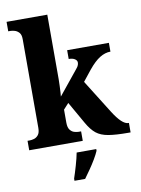

<svg xmlns="http://www.w3.org/2000/svg" viewBox="-104 -829 823 1119"><g transform="rotate(-10 308.0 -269.5)"><path d="M15 0V-56H28Q39 -56 53.5 -60Q68 -64 79 -77.5Q90 -91 90 -119V-645Q90 -671 78.5 -683.5Q67 -696 52.5 -700Q38 -704 28 -704H15V-760H256V-377Q256 -360 255 -338Q254 -316 253 -298.5Q252 -281 251 -276L367 -419Q378 -432 380.5 -440.5Q383 -449 383 -455Q383 -467 370 -475.5Q357 -484 334 -484V-536H581V-484Q549 -484 517.5 -464.5Q486 -445 450 -401L399 -337L523 -139Q575 -56 612 -56H615V0H602Q528 0 484 -7.5Q440 -15 413 -36.5Q386 -58 361 -102L287 -232L256 -198V-121Q256 -92 267 -78Q278 -64 292.5 -60Q307 -56 317 -56H332V0ZM244 208Q254 179 266.5 136Q279 93 285 61H401V71Q392 92 376 119Q360 146 341.5 172.5Q323 199 307 221H244Z"/></g></svg>

Font: Noto Serif Thai SemiCondensed ExtraBold
Style: Regular
Weight: 800
Width: 4
Designer: Monotype Design Team
Foundry: Monotype Imaging Inc.
Version: Version 2.002; ttfautohint (v1.8.4.7-5d5b)